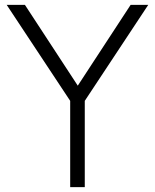

<svg xmlns="http://www.w3.org/2000/svg" viewBox="-20 -770 638 790"><path d="M590 -750 328.8 -355V0H268.8V-355L7.5 -750H82.5L300 -417.5L517.5 -750Z"/></svg>

Font: Now Light
Style: Regular
Weight: 300
Designer: Alfredo Marco Pradil
Foundry: Alfredo Marco Pradil
Version: Version 1.002;PS 001.002;hotconv 1.0.88;makeotf.lib2.5.64775